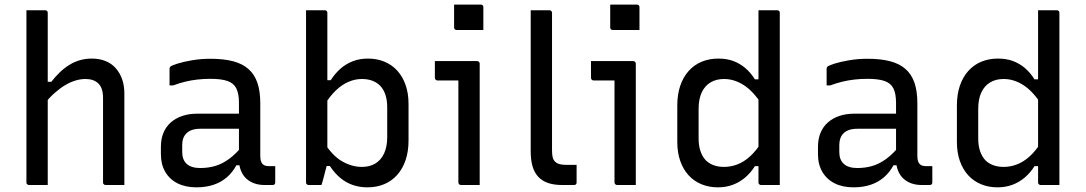

<svg xmlns="http://www.w3.org/2000/svg" viewBox="-20 -794 4660 824"><path d="M104.4 0Q101.4 0 98.9 -1.5Q96.4 -3 94.9 -5Q93.4 -7 93.4 -11Q93.4 -91 93.4 -170.7Q93.4 -250.4 93.4 -330.9Q93.4 -411.4 93.4 -491.4Q93.4 -571.4 93.4 -650.8Q93.4 -683.1 93.4 -708.7Q93.4 -734.3 93.4 -750Q109.1 -750 122.5 -750Q135.8 -750 148.5 -750Q161.3 -750 173.9 -750Q177.9 -750 179.9 -748.5Q181.9 -747 183.4 -745Q184.9 -743 184.9 -739Q184.9 -647 184.9 -554.5Q184.9 -462 184.9 -369.5Q184.9 -277 184.9 -184.5Q184.9 -92 184.9 0Q171 0 158.1 0Q145.1 0 132 0Q118.9 0 104.4 0ZM170.2 -348.5V-442.9H200.2Q217.7 -465.5 236.8 -483.8Q255.8 -502.1 277.3 -515.3Q298.7 -528.6 322.7 -535.6Q346.7 -542.6 373.4 -542.6Q407.2 -542.6 433.4 -531.8Q459.6 -521.1 477.2 -500.8Q494.8 -480.6 504.3 -453.5Q513.7 -426.3 513.7 -393.4Q513.7 -345.4 513.7 -297Q513.7 -248.6 513.7 -200.3Q513.7 -151.9 513.7 -103.1Q513.7 -76.9 513.7 -51.3Q513.7 -25.6 513.7 0Q492.5 0 473.6 0Q454.8 0 433.2 0Q430.2 0 427.7 -1.5Q425.2 -3 423.7 -5Q422.2 -7 422.2 -11Q422.2 -71.8 422.2 -132.3Q422.2 -192.9 422.2 -253.6Q422.2 -314.4 422.2 -374.7Q422.2 -415.8 402.4 -435.4Q382.7 -455 346.8 -455Q326.1 -455 304.3 -448.5Q282.5 -442 260.1 -428.8Q237.8 -415.6 215.4 -395.8Q193 -376.1 170.2 -348.5Z M1097 -351Q1097 -323.4 1097 -295.3Q1097 -267.2 1097 -238.7Q1097 -210.1 1097 -181.9Q1097 -153.6 1097 -126.3Q1097 -112.7 1099.4 -103.9Q1101.8 -95.1 1107.1 -89.8Q1111.9 -85 1119 -82.9Q1126.1 -80.9 1136.1 -80.9Q1138.5 -80.9 1141 -80.9Q1143.5 -80.9 1145.9 -80.9H1161.2Q1161.2 -63.1 1161.2 -45.9Q1161.2 -28.7 1161.2 -11Q1161.2 -5.4 1158.2 -2.7Q1155.2 0 1150.2 0Q1145.2 0 1134.7 0Q1124.2 0 1115.4 0Q1091.7 0 1071.9 -6.9Q1052.1 -13.7 1036.9 -27.7Q1021.8 -41.7 1013.7 -62.5Q1005.5 -83.3 1005.5 -111.1Q1005.5 -145.8 1005.5 -183.4Q1005.5 -221 1005.5 -255.7Q1005.5 -272.1 1005.5 -288.2Q1005.5 -304.3 1005.5 -320.3Q1005.5 -336.3 1005.5 -352.3Q1005.5 -392.5 994.1 -414.9Q982.6 -437.3 956.1 -446.5Q929.5 -455.7 882.8 -455.7Q853.6 -455.7 826.8 -452.6Q800 -449.5 774.7 -443.4Q749.5 -437.2 722.9 -427.4H707.6Q707.6 -445.3 707.6 -463.2Q707.6 -481.2 707.6 -498.6Q707.6 -502.1 708.6 -504.3Q709.6 -506.5 710.6 -507.5Q716 -512.9 741.6 -521Q767.3 -529.1 804.7 -535.4Q842.1 -541.8 882.8 -541.8Q939 -541.8 979.7 -531.3Q1020.3 -520.7 1046.2 -497.9Q1072.1 -475 1084.6 -438.9Q1097 -402.8 1097 -351ZM762 -141.5Q762 -108 781.6 -90.4Q801.2 -72.9 839.5 -72.9Q873.9 -72.9 904.2 -81.9Q934.6 -90.9 963.8 -112.4Q993.1 -133.9 1024.1 -172V-84.7H994.5Q978 -54.2 953.5 -33Q928.9 -11.8 896.2 -0.9Q863.4 10 823.3 10Q776 10 741.8 -7.3Q707.6 -24.7 689.1 -56.6Q670.5 -88.5 670.5 -132.2V-164Q670.5 -197.1 681.2 -223.4Q691.9 -249.6 712.4 -268Q732.9 -286.4 761.9 -296.3Q790.9 -306.2 827.5 -306.2Q861.9 -306.2 894.5 -306.2Q927.1 -306.2 959.2 -306.2Q991.2 -306.2 1024.3 -306.2Q1032.7 -306.2 1036.6 -295.5Q1040.5 -284.7 1041.5 -269.8Q1042.5 -255 1042.5 -241.4Q1005.5 -241.4 973.6 -241.4Q941.8 -241.4 909.7 -241.4Q877.7 -241.4 839.5 -241.4Q819.4 -241.4 804.7 -236.5Q790 -231.7 779.7 -221.4Q771.1 -212.8 766.5 -200.3Q762 -187.9 762 -172.1Z M1359.5 0Q1352 0 1342.1 0Q1332.2 0 1322 0Q1311.9 0 1304.4 0Q1301.4 0 1298.9 -1.5Q1296.4 -3 1294.9 -5Q1293.4 -7 1293.4 -11Q1293.4 -88.5 1293.4 -165.7Q1293.4 -242.9 1293.4 -320.5Q1293.4 -398 1293.4 -475.2Q1293.4 -552.4 1293.4 -629.9Q1293.4 -660.5 1293.4 -690.5Q1293.4 -720.6 1293.4 -750Q1303.8 -750 1313.8 -750Q1323.8 -750 1333.6 -750Q1343.5 -750 1353.5 -750Q1363.5 -750 1373.9 -750Q1377.9 -750 1379.9 -748.5Q1381.9 -747 1383.4 -745Q1384.9 -743 1384.9 -739Q1384.9 -657.8 1384.9 -577.3Q1384.9 -496.7 1384.9 -416.3Q1384.9 -335.9 1384.9 -255.3Q1384.9 -174.8 1384.9 -93.6Q1384.9 -93.6 1382.4 -83.9Q1379.8 -74.1 1376.2 -60.5Q1372.5 -46.8 1369.1 -32.6Q1365.6 -18.5 1362.6 -9.2Q1359.5 0 1359.5 0ZM1362 -81.7 1369.9 -184Q1406.3 -125.5 1448.3 -101.6Q1490.3 -77.7 1532.8 -77.7Q1566.6 -77.7 1590.9 -92.3Q1615.1 -107 1628.5 -135.7Q1641.8 -164.5 1641.8 -205.5V-333Q1641.8 -364.5 1633.8 -388.1Q1625.8 -411.7 1610.8 -426.7Q1596.9 -440.5 1577.3 -447.8Q1557.7 -455 1532.8 -455Q1504.4 -455 1476.3 -443.1Q1448.1 -431.3 1421.8 -406.4Q1395.6 -381.5 1371.6 -342.1V-449.9H1399.4Q1418.5 -479.5 1442.2 -500.1Q1465.8 -520.6 1495.2 -531.6Q1524.5 -542.6 1559.2 -542.6Q1597.8 -542.6 1629.8 -529.3Q1661.9 -516.1 1684.9 -490.8Q1708 -465.5 1720.6 -429.5Q1733.3 -393.5 1733.3 -347.5V-191Q1733.3 -143.9 1720.6 -106.7Q1708 -69.5 1684.6 -43.3Q1661.3 -17.2 1628.9 -3.6Q1596.6 10 1556.8 10Q1523.3 10 1494 -0.1Q1464.6 -10.2 1440.2 -30.7Q1415.8 -51.1 1395.5 -81.7Z M1947.2 -11Q1947.2 -48.5 1947.2 -92.1Q1947.2 -135.6 1947.2 -182.6Q1947.2 -229.6 1947.2 -276.6Q1947.2 -323.6 1947.2 -367.4Q1947.2 -411.3 1947.2 -448.7H1933.4Q1924.9 -448.7 1915.6 -448.7Q1906.2 -448.7 1896.2 -448.7Q1886.1 -448.7 1876.4 -448.7Q1866.6 -448.7 1857.3 -448.7Q1852.9 -448.7 1849.6 -452Q1846.3 -455.3 1846.3 -459.7Q1846.3 -477.4 1846.3 -495.8Q1846.3 -514.1 1846.3 -531.8Q1862.7 -531.8 1881.4 -531.8Q1900.1 -531.8 1920 -531.8Q1940 -531.8 1959 -531.8Q1978 -531.8 1995.7 -531.8Q2013.3 -531.8 2027.7 -531.8Q2031.1 -531.8 2033.4 -530.3Q2035.7 -528.8 2037.2 -526.5Q2038.7 -524.2 2038.7 -520.8Q2038.7 -470.1 2038.7 -415.8Q2038.7 -361.5 2038.7 -306.4Q2038.7 -251.3 2038.7 -197.2Q2038.7 -143.1 2038.7 -92Q2038.7 -77.1 2038.7 -61.8Q2038.7 -46.5 2038.7 -31.2Q2038.7 -15.8 2038.7 0Q2017.5 0 1998.6 0Q1979.8 0 1958.2 0Q1953.8 0 1950.5 -3.3Q1947.2 -6.6 1947.2 -11ZM1928.8 -774.3Q1942.8 -774.3 1957.1 -774.3Q1971.4 -774.3 1986.1 -774.3Q2000.8 -774.3 2015.1 -774.3Q2029.4 -774.3 2043.4 -774.3Q2048.4 -774.3 2051.4 -771.3Q2054.4 -768.3 2054.4 -763.3V-665.2Q2040.4 -665.2 2026.1 -665.2Q2011.8 -665.2 1997.1 -665.2Q1982.4 -665.2 1968.1 -665.2Q1953.8 -665.2 1939.8 -665.2Q1934.8 -665.2 1931.8 -668.2Q1928.8 -671.2 1928.8 -676.2Z M2257.6 -626.6Q2257.6 -659.8 2257.6 -690.2Q2257.6 -720.6 2257.6 -750Q2273.2 -750 2281.2 -750Q2289.1 -750 2293.7 -750Q2298.3 -750 2302.5 -750Q2306.6 -750 2314.5 -750Q2322.5 -750 2338.1 -750Q2341.5 -750 2343.8 -748.5Q2346.1 -747 2347.6 -744.7Q2349.1 -742.4 2349.1 -739Q2349.1 -679.8 2349.1 -620.8Q2349.1 -561.7 2349.1 -502.9Q2349.1 -444.1 2349.1 -384.9Q2349.1 -325.8 2349.1 -266.7Q2349.1 -207.7 2349.1 -148.5Q2349.1 -131 2351.8 -119.5Q2354.6 -108 2362.1 -100.4Q2369.6 -92.9 2381.3 -89.7Q2392.9 -86.4 2410.7 -86.4Q2414.1 -86.4 2418.8 -86.4Q2423.4 -86.4 2428.1 -86.4Q2432.7 -86.4 2437 -86.4Q2441.2 -86.4 2443.8 -86.4H2454.6Q2454.6 -68.7 2454.6 -48.7Q2454.6 -28.7 2454.6 -11Q2454.6 -5.4 2451.6 -2.7Q2448.6 0 2443.6 0Q2440.1 0 2436.9 0Q2433.7 0 2428.4 0Q2423 0 2414.6 0Q2406.2 0 2392.4 0Q2357.7 0 2332.4 -8.6Q2307.1 -17.2 2290.5 -34.8Q2273.8 -52.3 2265.7 -79.6Q2257.6 -106.8 2257.6 -144.1Q2257.6 -204.4 2257.6 -264.7Q2257.6 -325.1 2257.6 -385.3Q2257.6 -445.6 2257.6 -505.9Q2257.6 -566.3 2257.6 -626.6Z M2617.2 -11Q2617.2 -48.5 2617.2 -92.1Q2617.2 -135.6 2617.2 -182.6Q2617.2 -229.6 2617.2 -276.6Q2617.2 -323.6 2617.2 -367.4Q2617.2 -411.3 2617.2 -448.7H2603.4Q2594.9 -448.7 2585.6 -448.7Q2576.2 -448.7 2566.2 -448.7Q2556.1 -448.7 2546.4 -448.7Q2536.6 -448.7 2527.3 -448.7Q2522.9 -448.7 2519.6 -452Q2516.3 -455.3 2516.3 -459.7Q2516.3 -477.4 2516.3 -495.8Q2516.3 -514.1 2516.3 -531.8Q2532.7 -531.8 2551.4 -531.8Q2570.1 -531.8 2590 -531.8Q2610 -531.8 2629 -531.8Q2648 -531.8 2665.7 -531.8Q2683.3 -531.8 2697.7 -531.8Q2701.1 -531.8 2703.4 -530.3Q2705.7 -528.8 2707.2 -526.5Q2708.7 -524.2 2708.7 -520.8Q2708.7 -470.1 2708.7 -415.8Q2708.7 -361.5 2708.7 -306.4Q2708.7 -251.3 2708.7 -197.2Q2708.7 -143.1 2708.7 -92Q2708.7 -77.1 2708.7 -61.8Q2708.7 -46.5 2708.7 -31.2Q2708.7 -15.8 2708.7 0Q2687.5 0 2668.6 0Q2649.8 0 2628.2 0Q2623.8 0 2620.5 -3.3Q2617.2 -6.6 2617.2 -11ZM2598.8 -774.3Q2612.8 -774.3 2627.1 -774.3Q2641.4 -774.3 2656.1 -774.3Q2670.8 -774.3 2685.1 -774.3Q2699.4 -774.3 2713.4 -774.3Q2718.4 -774.3 2721.4 -771.3Q2724.4 -768.3 2724.4 -763.3V-665.2Q2710.4 -665.2 2696.1 -665.2Q2681.8 -665.2 2667.1 -665.2Q2652.4 -665.2 2638.1 -665.2Q2623.8 -665.2 2609.8 -665.2Q2604.8 -665.2 2601.8 -668.2Q2598.8 -671.2 2598.8 -676.2Z M3063.2 -542.6Q3098.9 -542.6 3127.2 -532.1Q3155.4 -521.6 3178.6 -502Q3201.7 -482.3 3219.8 -453.4H3250.1V-344.4Q3213.7 -401.7 3172.6 -428.4Q3131.5 -455 3087.2 -455Q3053.8 -455 3029.3 -440.3Q3004.9 -425.7 2991.5 -397.2Q2978.2 -368.7 2978.2 -327.1V-199.6Q2978.2 -168.1 2986.5 -144.5Q2994.8 -121 3009.2 -106Q3023.1 -92.1 3043 -84.9Q3062.9 -77.7 3087.2 -77.7Q3116.4 -77.7 3144.4 -88.3Q3172.3 -98.9 3199.1 -123Q3225.8 -147.2 3250.1 -186.4V-81.1H3219.8Q3201.9 -52.3 3177.8 -32Q3153.8 -11.6 3124.6 -0.8Q3095.5 10 3060.8 10Q3022.6 10 2990.4 -3.3Q2958.1 -16.6 2935.1 -41.9Q2912 -67.2 2899.4 -103.2Q2886.7 -139.2 2886.7 -185.2V-341.6Q2886.7 -388.8 2899.4 -426Q2912 -463.1 2935.4 -489.3Q2958.7 -515.5 2991.3 -529.1Q3023.8 -542.6 3063.2 -542.6ZM3315.6 -750Q3319.6 -750 3321.6 -748.5Q3323.6 -747 3325.1 -745Q3326.6 -743 3326.6 -739Q3326.6 -661.9 3326.6 -582.1Q3326.6 -502.2 3326.6 -422.9Q3326.6 -343.7 3326.6 -267.2Q3326.6 -190.8 3326.6 -120.3Q3326.6 -85.7 3326.6 -55.4Q3326.6 -25.1 3326.6 0Q3316.6 0 3306.4 0Q3296.2 0 3286.4 0Q3276.5 0 3266.3 0Q3256.1 0 3246.1 0Q3243.1 0 3240.6 -1.5Q3238.1 -3 3236.6 -5Q3235.1 -7 3235.1 -11Q3235.1 -91 3235.1 -171Q3235.1 -251 3235.1 -330.5Q3235.1 -410 3235.1 -490Q3235.1 -570 3235.1 -650Q3235.1 -674.4 3235.1 -699.4Q3235.1 -724.4 3235.1 -750Q3245.1 -750 3255.3 -750Q3265.5 -750 3275.4 -750Q3285.2 -750 3295.4 -750Q3305.6 -750 3315.6 -750Z M3917 -351Q3917 -323.4 3917 -295.3Q3917 -267.2 3917 -238.7Q3917 -210.1 3917 -181.9Q3917 -153.6 3917 -126.3Q3917 -112.7 3919.4 -103.9Q3921.8 -95.1 3927.1 -89.8Q3931.9 -85 3939 -82.9Q3946.1 -80.9 3956.1 -80.9Q3958.5 -80.9 3961 -80.9Q3963.5 -80.9 3965.9 -80.9H3981.2Q3981.2 -63.1 3981.2 -45.9Q3981.2 -28.7 3981.2 -11Q3981.2 -5.4 3978.2 -2.7Q3975.2 0 3970.2 0Q3965.2 0 3954.7 0Q3944.2 0 3935.4 0Q3911.7 0 3891.9 -6.9Q3872.1 -13.7 3856.9 -27.7Q3841.8 -41.7 3833.7 -62.5Q3825.5 -83.3 3825.5 -111.1Q3825.5 -145.8 3825.5 -183.4Q3825.5 -221 3825.5 -255.7Q3825.5 -272.1 3825.5 -288.2Q3825.5 -304.3 3825.5 -320.3Q3825.5 -336.3 3825.5 -352.3Q3825.5 -392.5 3814.1 -414.9Q3802.6 -437.3 3776.1 -446.5Q3749.5 -455.7 3702.8 -455.7Q3673.6 -455.7 3646.8 -452.6Q3620 -449.5 3594.7 -443.4Q3569.5 -437.2 3542.9 -427.4H3527.6Q3527.6 -445.3 3527.6 -463.2Q3527.6 -481.2 3527.6 -498.6Q3527.6 -502.1 3528.6 -504.3Q3529.6 -506.5 3530.6 -507.5Q3536 -512.9 3561.6 -521Q3587.3 -529.1 3624.7 -535.4Q3662.1 -541.8 3702.8 -541.8Q3759 -541.8 3799.7 -531.3Q3840.3 -520.7 3866.2 -497.9Q3892.1 -475 3904.6 -438.9Q3917 -402.8 3917 -351ZM3582 -141.5Q3582 -108 3601.6 -90.4Q3621.2 -72.9 3659.5 -72.9Q3693.9 -72.9 3724.2 -81.9Q3754.6 -90.9 3783.8 -112.4Q3813.1 -133.9 3844.1 -172V-84.7H3814.5Q3798 -54.2 3773.5 -33Q3748.9 -11.8 3716.2 -0.9Q3683.4 10 3643.3 10Q3596 10 3561.8 -7.3Q3527.6 -24.7 3509.1 -56.6Q3490.5 -88.5 3490.5 -132.2V-164Q3490.5 -197.1 3501.2 -223.4Q3511.9 -249.6 3532.4 -268Q3552.9 -286.4 3581.9 -296.3Q3610.9 -306.2 3647.5 -306.2Q3681.9 -306.2 3714.5 -306.2Q3747.1 -306.2 3779.2 -306.2Q3811.2 -306.2 3844.3 -306.2Q3852.7 -306.2 3856.6 -295.5Q3860.5 -284.7 3861.5 -269.8Q3862.5 -255 3862.5 -241.4Q3825.5 -241.4 3793.6 -241.4Q3761.8 -241.4 3729.7 -241.4Q3697.7 -241.4 3659.5 -241.4Q3639.4 -241.4 3624.7 -236.5Q3610 -231.7 3599.7 -221.4Q3591.1 -212.8 3586.5 -200.3Q3582 -187.9 3582 -172.1Z M4263.2 -542.6Q4298.9 -542.6 4327.2 -532.1Q4355.4 -521.6 4378.6 -502Q4401.7 -482.3 4419.8 -453.4H4450.1V-344.4Q4413.7 -401.7 4372.6 -428.4Q4331.5 -455 4287.2 -455Q4253.8 -455 4229.3 -440.3Q4204.9 -425.7 4191.5 -397.2Q4178.2 -368.7 4178.2 -327.1V-199.6Q4178.2 -168.1 4186.5 -144.5Q4194.8 -121 4209.2 -106Q4223.1 -92.1 4243 -84.9Q4262.9 -77.7 4287.2 -77.7Q4316.4 -77.7 4344.4 -88.3Q4372.3 -98.9 4399.1 -123Q4425.8 -147.2 4450.1 -186.4V-81.1H4419.8Q4401.9 -52.3 4377.8 -32Q4353.8 -11.6 4324.6 -0.8Q4295.5 10 4260.8 10Q4222.6 10 4190.4 -3.3Q4158.1 -16.6 4135.1 -41.9Q4112 -67.2 4099.4 -103.2Q4086.7 -139.2 4086.7 -185.2V-341.6Q4086.7 -388.8 4099.4 -426Q4112 -463.1 4135.4 -489.3Q4158.7 -515.5 4191.3 -529.1Q4223.8 -542.6 4263.2 -542.6ZM4515.6 -750Q4519.6 -750 4521.6 -748.5Q4523.6 -747 4525.1 -745Q4526.6 -743 4526.6 -739Q4526.6 -661.9 4526.6 -582.1Q4526.6 -502.2 4526.6 -422.9Q4526.6 -343.7 4526.6 -267.2Q4526.6 -190.8 4526.6 -120.3Q4526.6 -85.7 4526.6 -55.4Q4526.6 -25.1 4526.6 0Q4516.6 0 4506.4 0Q4496.2 0 4486.4 0Q4476.5 0 4466.3 0Q4456.1 0 4446.1 0Q4443.1 0 4440.6 -1.5Q4438.1 -3 4436.6 -5Q4435.1 -7 4435.1 -11Q4435.1 -91 4435.1 -171Q4435.1 -251 4435.1 -330.5Q4435.1 -410 4435.1 -490Q4435.1 -570 4435.1 -650Q4435.1 -674.4 4435.1 -699.4Q4435.1 -724.4 4435.1 -750Q4445.1 -750 4455.3 -750Q4465.5 -750 4475.4 -750Q4485.2 -750 4495.4 -750Q4505.6 -750 4515.6 -750Z"/></svg>

Font: Recursive Sans Linear Light
Style: Regular
Weight: 300
Version: Version 1.085